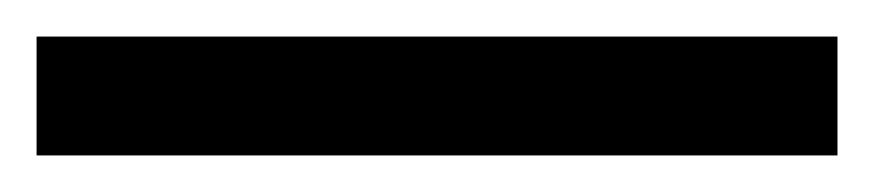

<svg xmlns="http://www.w3.org/2000/svg" viewBox="-22 70 478 105"><path d="M436 155H-2V90H436Z"/></svg>

Font: Noto Sans Thai Medium
Style: Regular
Weight: 500
Designer: Monotype Design Team
Foundry: Monotype Imaging Inc.
Version: Version 2.001